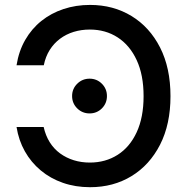

<svg xmlns="http://www.w3.org/2000/svg" viewBox="-20 -758 771 788"><path d="M349.6 10.3Q289.6 10.3 238.3 -7.6Q187 -25.4 147.2 -58.6Q107.4 -91.8 82 -137Q56.6 -182.1 47.9 -236.8H159.2Q167 -201.7 184.1 -174.3Q201.2 -147 226.6 -128.4Q252 -109.9 283 -100.3Q314 -90.8 348.6 -90.8Q413.1 -90.8 462.9 -122.6Q512.7 -154.3 541 -215.3Q569.3 -276.4 569.3 -363.3Q569.3 -450.2 541 -511.2Q512.7 -572.3 462.9 -604.5Q413.1 -636.7 348.6 -636.7Q313.5 -636.7 282.5 -627.2Q251.5 -617.7 226.3 -598.9Q201.2 -580.1 184.1 -553Q167 -525.9 159.7 -490.2H47.9Q57.1 -548.3 83.5 -594.2Q109.9 -640.1 149.9 -672.1Q189.9 -704.1 240.7 -720.9Q291.5 -737.8 349.6 -737.8Q444.8 -737.8 519.5 -692.4Q594.2 -647 637 -563Q679.7 -479 679.7 -363.3Q679.7 -248 637 -164.3Q594.2 -80.6 519.8 -35.2Q445.3 10.3 349.6 10.3ZM347.7 -292.5Q317.9 -292.5 296.9 -313.2Q275.9 -334 275.9 -363.8Q275.9 -393.6 296.9 -414.3Q317.9 -435.1 347.7 -435.1Q377.4 -435.1 398.2 -414.3Q418.9 -393.6 418.9 -363.8Q418.9 -334 398.2 -313.2Q377.4 -292.5 347.7 -292.5Z"/></svg>

Font: Inter 18pt Medium
Style: Regular
Weight: 500
Designer: Rasmus Andersson
Foundry: rsms
Version: Version 4.001;git-66647c0bb